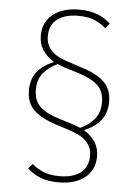

<svg xmlns="http://www.w3.org/2000/svg" viewBox="-58 -755 686 954"><g transform="rotate(5 285.0 -278.0)"><path d="M451 -260Q451 -315 419 -345Q387 -375 323 -395L258 -415Q247 -418 236.5 -422Q226 -426 215 -431Q170 -410 144 -377.5Q118 -345 118 -296Q118 -240 150 -210.5Q182 -181 246 -161L311 -141Q322 -137 332.5 -133.5Q343 -130 354 -125Q399 -146 425 -178.5Q451 -211 451 -260ZM450 9Q450 45 436 72.5Q422 100 398 118Q374 136 341.5 145Q309 154 271 154Q217 154 179 139Q141 124 114 98L135 74Q158 95 191 109Q224 123 272 123Q339 123 377 94Q415 65 415 9Q415 -17 405.5 -36Q396 -55 380 -69Q364 -83 342 -93Q320 -103 296 -111L230 -132Q159 -155 121.5 -190.5Q84 -226 84 -290Q84 -345 113 -381.5Q142 -418 193 -438V-442Q158 -464 138.5 -494Q119 -524 119 -565Q119 -601 133 -628.5Q147 -656 171 -674Q195 -692 227.5 -701Q260 -710 298 -710Q352 -710 390 -695Q428 -680 455 -654L434 -629Q411 -651 378 -665Q345 -679 297 -679Q230 -679 192 -650Q154 -621 154 -565Q154 -539 163.5 -519.5Q173 -500 189 -486Q205 -472 227 -462Q249 -452 273 -445L339 -423Q410 -401 448 -365.5Q486 -330 486 -266Q486 -211 456.5 -174Q427 -137 376 -117V-114Q411 -92 430.5 -61.5Q450 -31 450 9Z"/></g></svg>

Font: IBM Plex Sans Thai ExtraLight
Style: Regular
Weight: 200
Designer: Mike Abbink, Paul van der Laan, Pieter van Rosmalen, Ben Mitchell, Mark Frömberg
Foundry: Bold Monday
Version: Version 1.1